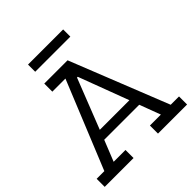

<svg xmlns="http://www.w3.org/2000/svg" viewBox="-212 -934 1078 1078"><g transform="rotate(-45 327.5 -395.0)"><path d="M424 0V-64H511L464 -189H186L136 -64H230V0H1V-64H62L275 -586H171V-650H356L589 -64H655V0ZM331 -544H325L208 -246H443ZM182 -733V-790H461V-733Z"/></g></svg>

Font: Zilla Slab Regular
Style: Regular
Weight: 400
Designer: Typotheque.com
Foundry: Typotheque type foundry
Version: Version 1.0; 2017